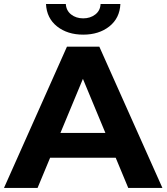

<svg xmlns="http://www.w3.org/2000/svg" viewBox="-29 -931 825 951"><path d="M-9.3 0 302.7 -700H462.9L775.5 0H606.3L349.6 -617.6H413.8L157 0ZM147.3 -149.8 189.8 -272.7H550.4L593.5 -149.8ZM383.1 -759.4Q305.2 -759.4 253.7 -800.1Q202.2 -840.8 198.8 -911.3H297Q299 -878.5 323.4 -859.3Q347.9 -840.1 383.1 -840.1Q418.3 -840.1 443 -859.3Q467.8 -878.5 469.2 -911.3H567.3Q564 -840.8 512.5 -800.1Q461 -759.4 383.1 -759.4Z"/></svg>

Font: Montserrat Thin
Style: Regular
Weight: 100
Designer: Julieta Ulanovsky
Foundry: Julieta Ulanovsky
Version: Version 9.000